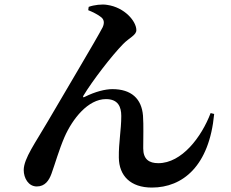

<svg xmlns="http://www.w3.org/2000/svg" viewBox="-20 -807 1040 866"><path d="M378 -761C396 -754 423 -741 438 -728C449 -718 452 -704 443 -684C413 -626 262 -374 196 -260C141 -165 87 -92 87 -40C87 -4 108 34 146 34C183 34 201 7 212 -23C229 -70 246 -131 271 -189C307 -271 377 -360 458 -360C512 -360 527 -326 527 -284C527 -220 515 -165 516 -96C517 -14 569 39 665 39C804 39 924 -58 946 -293L930 -297C889 -189 800 -71 694 -71C653 -71 626 -88 626 -138C626 -193 628 -238 625 -285C619 -362 572 -405 487 -405C455 -405 410 -394 362 -370C355 -366 353 -369 356 -375C397 -443 484 -556 535 -608C563 -637 595 -648 595 -671C595 -711 542 -774 463 -785C441 -789 404 -785 380 -776Z"/></svg>

Font: Noto Serif JP
Style: Bold
Weight: 700
Designer: Ryoko NISHIZUKA 西塚涼子 (kana & ideographs); Frank Grießhammer (Latin, Greek & Cyrillic); Wenlong ZHANG 张文龙 (bopomofo); San
Foundry: Adobe
Version: Version 2.001;hotconv 1.1.0;makeotfexe 2.6.0